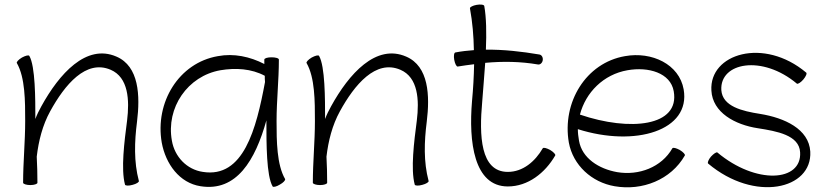

<svg xmlns="http://www.w3.org/2000/svg" viewBox="-20 -791 3567 831"><path d="M53 -518C89 -455 89 -353 89 -267C89 -178 80 -89 80 0C80 5 94 10 111 10C129 10 142 5 142 0C142 -38 141 -75 139 -113C147 -181 164 -249 197 -309C260 -424 352 -535 459 -489C536 -456 541 -358 530 -269C518 -177 503 -59 521 8C522 13 537 14 554 9C570 5 583 -3 581 -8C559 -91 562 -178 573 -264C587 -377 582 -504 484 -546C353 -603 236 -471 159 -331C149 -313 140 -295 133 -276C133 -363 133 -504 107 -549C104 -554 90 -550 75 -542C60 -533 50 -522 53 -518Z M1214 -16C1178 -78 1177 -180 1177 -267C1177 -356 1187 -444 1187 -533C1187 -539 1173 -543 1155 -543C1138 -543 1124 -539 1124 -533C1124 -527 1124 -520 1124 -514C1062 -546 992 -561 923 -548C754 -519 650 -348 680 -174C697 -81 757 1 848 15C1004 40 1085 -98 1133 -270C1133 -269 1133 -268 1133 -267C1133 -170 1133 -30 1160 16C1162 20 1177 17 1191 8C1206 0 1216 -11 1214 -16ZM858 -47C789 -57 736 -112 724 -182C698 -325 792 -462 934 -487C1000 -498 1068 -494 1126 -463C1126 -454 1126 -445 1127 -436C1089 -232 1034 -19 858 -47Z M1307 -518C1343 -455 1343 -353 1343 -267C1343 -178 1334 -89 1334 0C1334 5 1348 10 1365 10C1383 10 1396 5 1396 0C1396 -38 1395 -75 1393 -113C1401 -181 1418 -249 1451 -309C1514 -424 1606 -535 1713 -489C1790 -456 1795 -358 1784 -269C1772 -177 1757 -59 1775 8C1776 13 1791 14 1808 9C1824 5 1837 -3 1835 -8C1813 -91 1816 -178 1827 -264C1841 -377 1836 -504 1738 -546C1607 -603 1490 -471 1413 -331C1403 -313 1394 -295 1387 -276C1387 -363 1387 -504 1361 -549C1358 -554 1344 -550 1329 -542C1314 -533 1304 -522 1307 -518Z M1961 -503C1985 -507 2008 -510 2032 -513C2031 -460 2028 -407 2023 -354C2008 -177 2031 16 2178 16C2265 16 2339 -42 2383 -118C2386 -122 2376 -133 2361 -142C2346 -150 2332 -154 2329 -149C2296 -92 2243 -47 2178 -47C2058 -47 2054 -206 2067 -350C2071 -403 2076 -461 2080 -519C2156 -526 2232 -525 2308 -512C2317 -510 2327 -518 2329 -530C2331 -542 2325 -553 2315 -555C2238 -568 2160 -577 2083 -576C2086 -648 2085 -715 2076 -765C2075 -771 2060 -773 2043 -770C2026 -767 2013 -760 2014 -755C2025 -695 2030 -635 2031 -574C2004 -572 1977 -569 1951 -564C1945 -563 1943 -549 1946 -532C1949 -515 1956 -502 1961 -503Z M2944 -118C2947 -122 2937 -133 2922 -142C2907 -150 2893 -154 2890 -149C2843 -67 2745 -30 2651 -46C2572 -60 2499 -106 2486 -182C2483 -199 2481 -216 2481 -232C2730 -153 2970 -226 2939 -404C2920 -513 2801 -569 2685 -548C2516 -519 2412 -348 2442 -174C2460 -76 2541 -2 2640 15C2760 36 2884 -13 2944 -118ZM2696 -487C2786 -503 2882 -476 2896 -396C2923 -244 2707 -221 2490 -295C2515 -391 2592 -469 2696 -487Z M3045 -83C3246 86 3496 29 3487 -135C3481 -233 3375 -281 3270 -298C3193 -310 3107 -330 3102 -401C3095 -521 3279 -555 3429 -429C3433 -426 3446 -434 3457 -447C3468 -460 3474 -474 3469 -477C3286 -631 3049 -559 3059 -399C3064 -304 3161 -251 3260 -236C3343 -223 3439 -206 3443 -132C3451 -4 3252 9 3085 -131C3081 -134 3069 -126 3057 -113C3046 -100 3041 -86 3045 -83Z"/></svg>

Font: Nupuram ExtraLight
Style: Regular
Weight: 200
Designer: Santhosh Thottingal (santhosh.thottingal@gmail.com)
Foundry: SMC
Version: Version 1.000